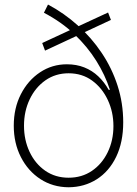

<svg xmlns="http://www.w3.org/2000/svg" viewBox="-20 -792 588 824"><path d="M456.1 -706.5 173.3 -574.7 161.1 -607.4 443.8 -738.3ZM274.4 11.7Q206.5 11.2 153.3 -23.4Q100.1 -58.1 69.6 -117.9Q39.1 -177.7 39.1 -252.4Q39.1 -328.1 69.6 -387.7Q100.1 -447.3 151.9 -481.7Q203.6 -516.1 267.1 -516.1Q308.1 -516.1 341.8 -502.7Q375.5 -489.3 401.6 -464.6Q427.7 -439.9 446.3 -406.7H451.7Q431.2 -470.2 393.3 -530.8Q355.5 -591.3 299.8 -644.5Q244.1 -697.8 168.5 -737.3L186 -772.5Q254.9 -735.8 313.7 -683.1Q372.6 -630.4 416.5 -564.9Q460.4 -499.5 484.6 -424.3Q508.8 -349.1 508.8 -267.1Q508.8 -181.6 478.5 -118.9Q448.2 -56.2 395 -22.5Q341.8 11.2 274.4 11.7ZM274.4 -29.3Q331.1 -29.3 374.3 -58.6Q417.5 -87.9 442.1 -138.4Q466.8 -189 466.8 -251Q466.8 -311.5 442.6 -363Q418.5 -414.6 375.5 -446Q332.5 -477.5 274.4 -477.5Q218.3 -477.5 175 -447.3Q131.8 -417 107.4 -365.7Q83 -314.5 83 -252.4Q83 -191.4 106.9 -140.4Q130.9 -89.4 174.1 -59.3Q217.3 -29.3 274.4 -29.3Z"/></svg>

Font: Inter 28pt ExtraLight
Style: Regular
Weight: 250
Designer: Rasmus Andersson
Foundry: rsms
Version: Version 4.001;git-66647c0bb